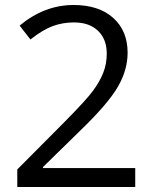

<svg xmlns="http://www.w3.org/2000/svg" viewBox="-20 -744 612 764"><path d="M518.1 0H48.8V-69.8L236.8 -258.8Q322.8 -345.7 350.1 -382.8Q377.4 -419.9 391.1 -455.1Q404.8 -490.2 404.8 -530.8Q404.8 -587.9 370.1 -621.3Q335.4 -654.8 273.9 -654.8Q229.5 -654.8 189.7 -640.1Q149.9 -625.5 101.1 -586.9L58.1 -642.1Q156.7 -724.1 272.9 -724.1Q373.5 -724.1 430.7 -672.6Q487.8 -621.1 487.8 -534.2Q487.8 -466.3 449.7 -399.9Q411.6 -333.5 307.1 -231.9L150.9 -79.1V-75.2H518.1Z"/></svg>

Font: f0_46825 
Style: Regular
Weight: 400
Foundry: Ascender Corporation
Version: Version 1.10